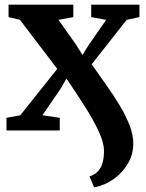

<svg xmlns="http://www.w3.org/2000/svg" viewBox="-20 -572 642 842"><path d="M393 250 372.5 201.5Q395 194.5 409.2 179.5Q423.5 164.5 429.8 142Q436 119.5 436 89.5Q436 53 412 2Q388 -49 350.2 -108Q312.5 -167 271.5 -227.5L246.5 -184L166 -66.5L242 -55.5V0H8.5V-55.5L69 -66.5L231 -270L67.5 -485L17.5 -497V-551.5H301.5V-497L236.5 -485L315 -374L341.5 -331L368.5 -374L445.5 -485L380 -497V-551.5H591.5V-497L535.5 -485L382 -290Q413.5 -245 445.8 -199.8Q478 -154.5 504.8 -110Q531.5 -65.5 548 -23.2Q564.5 19 564.5 58Q564.5 103.5 542.2 143Q520 182.5 481.5 211Q443 239.5 393 250Z"/></svg>

Font: Merriweather 28pt
Style: Bold
Weight: 700
Version: Version 2.100